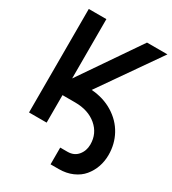

<svg xmlns="http://www.w3.org/2000/svg" viewBox="-213 -813 1009 1125"><g transform="rotate(30 291.0 -250.0)"><path d="M49.8 0V-700.2H168.9V-298.8L443.8 -700.2H582L301.8 -297.9Q383.8 -292 447.3 -252.9Q510.7 -213.9 544.4 -152.3Q578.1 -90.8 578.1 -17.1Q578.1 25.9 564.7 64.2Q551.3 102.5 525.6 133.3Q500 164.1 458.7 182.1Q417.5 200.2 366.2 200.2H311V86.9H359.9Q404.3 86.9 429.7 56.4Q455.1 25.9 455.1 -17.1Q455.1 -91.3 399.2 -138.7Q343.3 -186 253.9 -186H168.9V0Z"/></g></svg>

Font: Cakra Normal
Style: Regular
Weight: 400
Designer: Lucia Kollert, Vojtech Kollert
Foundry: OoM Type
Version: Version 1.000;Glyphs 3.1.1 (3148)